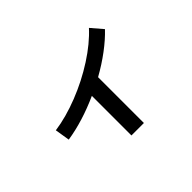

<svg xmlns="http://www.w3.org/2000/svg" viewBox="-122 -873 1182 1182"><g transform="rotate(-45 469.0 -282.5)"><path d="M734.4 -609.4 798.8 -534.2Q753.9 -486.8 692.6 -440.9Q631.3 -395 559.6 -355V43.9H451.2V-300.8Q377 -267.1 302.7 -244.1Q228.5 -221.2 160.2 -210.9L144.5 -307.6Q245.6 -321.8 358.2 -366Q470.7 -410.2 570.3 -474.4Q669.9 -538.6 734.4 -609.4Z"/></g></svg>

Font: Pretendard JP SemiBold
Style: Regular
Weight: 600
Designer: Base glyphs from Inter by Rasmus Andersson; Hangeul glyphs from Noto Sans CJK(Source Han Sans) by Jang Soo-young and Kan
Foundry: Kil Hyung-jin
Version: Version 1.309